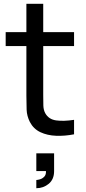

<svg xmlns="http://www.w3.org/2000/svg" viewBox="-20 -710 452 1015"><path d="M172 285V241.5Q178.5 241.5 191 238Q203.5 234.5 213.8 224.2Q224 214 223 194.5H172V100.5H266V194.5Q266 238 237.8 261.5Q209.5 285 172 285ZM371.5 0Q323.5 9.5 276.8 7.8Q230 6 193.5 -11.2Q157 -28.5 138 -65Q122 -97 120.8 -129.8Q119.5 -162.5 119.5 -204V-690H208.5V-208Q208.5 -175 209.2 -151.5Q210 -128 219.5 -111Q237.5 -79 276.8 -73.5Q316 -68 371.5 -76.5ZM10 -466.5V-540H371.5V-466.5Z"/></svg>

Font: Manrope ExtraLight Medium
Style: Regular
Weight: 500
Version: Version 4.504